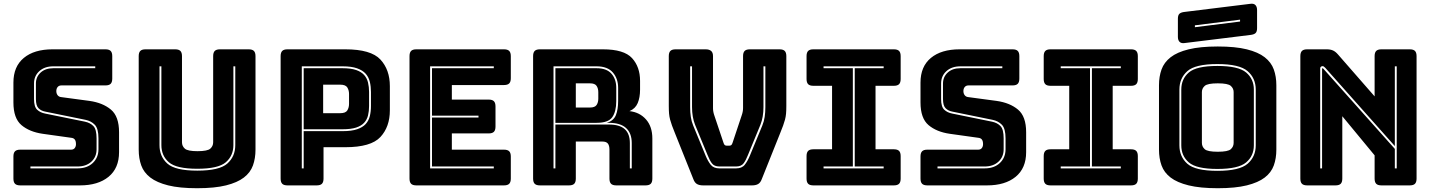

<svg xmlns="http://www.w3.org/2000/svg" viewBox="-20 -981 7585 1016"><path d="M403 0H87Q68 0 59.5 -8.5Q51 -17 51 -36V-153Q51 -172 59.5 -180.5Q68 -189 87 -189H356Q369 -189 375.5 -197.5Q382 -206 382 -218Q382 -235 375.5 -243Q369 -251 356 -252L206 -273Q136 -283 93.5 -319Q51 -355 51 -439V-544Q51 -629 106 -674.5Q161 -720 258 -720H538Q557 -720 565.5 -711.5Q574 -703 574 -684V-565Q574 -546 565.5 -537.5Q557 -529 538 -529H305Q292 -529 285 -520.5Q278 -512 278 -499Q278 -486 285 -477Q292 -468 305 -467L454 -447Q524 -437 567 -401Q610 -365 610 -281V-176Q610 -91 554.5 -45.5Q499 0 403 0ZM484 -630H262Q216 -630 188 -604.5Q160 -579 160 -539V-457Q160 -416 176.5 -400.5Q193 -385 219 -380L430 -337Q458 -331 474.5 -313.5Q491 -296 491 -249V-191Q491 -151 463.5 -125.5Q436 -100 390 -100H141V-90H390Q441 -90 471 -118.5Q501 -147 501 -191V-249Q501 -301 481.5 -321Q462 -341 432 -347L221 -390Q198 -394 184 -408Q170 -422 170 -457V-539Q170 -574 195 -597Q220 -620 262 -620H484Z M1332 -189Q1332 -143 1318.5 -105.5Q1305 -68 1270.5 -41.5Q1236 -15 1176 0Q1116 15 1023 15Q930 15 870 0Q810 -15 775.5 -41.5Q741 -68 727.5 -105.5Q714 -143 714 -189V-684Q714 -703 722.5 -711.5Q731 -720 750 -720H907Q926 -720 934.5 -711.5Q943 -703 943 -684V-228Q943 -208 958 -194.5Q973 -181 1025 -181Q1078 -181 1093 -194.5Q1108 -208 1108 -228V-684Q1108 -703 1116.5 -711.5Q1125 -720 1144 -720H1296Q1315 -720 1323.5 -711.5Q1332 -703 1332 -684ZM824 -630V-213Q824 -153 865.5 -115.5Q907 -78 1024 -78Q1141 -78 1183 -115.5Q1225 -153 1225 -213V-630H1215V-213Q1215 -157 1175 -122.5Q1135 -88 1024 -88Q913 -88 873.5 -122.5Q834 -157 834 -213V-630Z M1656 0H1501Q1482 0 1473.5 -8.5Q1465 -17 1465 -36V-684Q1465 -703 1473.5 -711.5Q1482 -720 1501 -720H1807Q1943 -720 1993 -666Q2043 -612 2043 -525V-397Q2043 -310 1993 -256Q1943 -202 1807 -202H1692V-36Q1692 -17 1683.5 -8.5Q1675 0 1656 0ZM1793 -287Q1840 -287 1869.5 -297Q1899 -307 1915 -324.5Q1931 -342 1937 -366.5Q1943 -391 1943 -420V-494Q1943 -523 1937 -548Q1931 -573 1915 -591Q1899 -609 1869.5 -619.5Q1840 -630 1793 -630H1577V-90H1587V-287ZM1587 -297V-620H1793Q1837 -620 1864.5 -610.5Q1892 -601 1907 -584Q1922 -567 1927.5 -544Q1933 -521 1933 -494V-420Q1933 -393 1927.5 -370.5Q1922 -348 1907 -331.5Q1892 -315 1864.5 -306Q1837 -297 1793 -297ZM1690 -533V-382H1780Q1809 -382 1818 -397Q1827 -412 1827 -431V-484Q1827 -503 1818 -518Q1809 -533 1780 -533Z M2647 0H2183Q2164 0 2155.5 -8.5Q2147 -17 2147 -36V-684Q2147 -703 2155.5 -711.5Q2164 -720 2183 -720H2647Q2666 -720 2674.5 -711.5Q2683 -703 2683 -684V-567Q2683 -548 2674.5 -539.5Q2666 -531 2647 -531H2371V-454H2566Q2585 -454 2593.5 -445.5Q2602 -437 2602 -418V-311Q2602 -292 2593.5 -283.5Q2585 -275 2566 -275H2371V-189H2647Q2666 -189 2674.5 -180.5Q2683 -172 2683 -153V-36Q2683 -17 2674.5 -8.5Q2666 0 2647 0ZM2593 -100H2266V-359H2512V-369H2266V-620H2593V-630H2256V-90H2593Z M3137 -620Q3190 -620 3215.5 -591Q3241 -562 3241 -516V-446Q3241 -391 3220 -361Q3199 -331 3137 -331H2919V-620ZM3027 -540V-412H3102Q3128 -412 3137 -425.5Q3146 -439 3146 -459V-493Q3146 -513 3137 -526.5Q3128 -540 3102 -540ZM2919 -90V-322H3202Q3259 -322 3286 -297.5Q3313 -273 3313 -224V-90H3323V-224Q3323 -276 3293 -303.5Q3263 -331 3202 -331H3191Q3227 -342 3239 -371.5Q3251 -401 3251 -447V-516Q3251 -565 3223 -597.5Q3195 -630 3137 -630H2909V-90ZM2991 0H2837Q2818 0 2809.5 -8.5Q2801 -17 2801 -36V-684Q2801 -703 2809.5 -711.5Q2818 -720 2837 -720H3170Q3282 -720 3324.5 -673.5Q3367 -627 3367 -553V-507Q3367 -465 3354.5 -435.5Q3342 -406 3311 -393Q3365 -387 3398.5 -349Q3432 -311 3432 -248V-36Q3432 -17 3423.5 -8.5Q3415 0 3396 0H3241Q3222 0 3213.5 -8.5Q3205 -17 3205 -36V-189Q3205 -211 3196.5 -221.5Q3188 -232 3167 -232H3027V-36Q3027 -17 3018.5 -8.5Q3010 0 2991 0Z M3960 0H3700Q3681 0 3668.5 -7Q3656 -14 3649 -33L3551 -278Q3542 -300 3536 -316.5Q3530 -333 3526 -348Q3522 -363 3520.5 -379.5Q3519 -396 3519 -420V-684Q3519 -703 3527.5 -711.5Q3536 -720 3555 -720H3714Q3733 -720 3743 -711.5Q3753 -703 3753 -684V-408Q3753 -398 3755 -388Q3757 -378 3761 -367L3808 -227Q3811 -217 3815 -213.5Q3819 -210 3827 -210H3838Q3846 -210 3850 -213.5Q3854 -217 3857 -227L3904 -368Q3908 -379 3910 -389Q3912 -399 3912 -409V-684Q3912 -703 3920.5 -711.5Q3929 -720 3948 -720H4105Q4124 -720 4132.5 -711.5Q4141 -703 4141 -684V-420Q4141 -396 4139.5 -379.5Q4138 -363 4134 -348Q4130 -333 4124 -316.5Q4118 -300 4109 -278L4011 -33Q4004 -14 3991.5 -7Q3979 0 3960 0ZM3632 -630V-414Q3632 -386 3635.5 -362.5Q3639 -339 3648 -317L3714 -157Q3726 -128 3741 -109Q3756 -90 3787 -90H3875Q3906 -90 3921 -109Q3936 -128 3948 -157L4014 -317Q4023 -339 4026.5 -362.5Q4030 -386 4030 -414V-630H4020V-414Q4020 -388 4016 -364.5Q4012 -341 4004 -321L3938 -161Q3928 -135 3915.5 -117.5Q3903 -100 3875 -100H3787Q3759 -100 3746.5 -117.5Q3734 -135 3724 -161L3658 -321Q3650 -341 3646 -364.5Q3642 -388 3642 -414V-630Z M4284 0Q4265 0 4256.5 -8.5Q4248 -17 4248 -36V-155Q4248 -174 4256.5 -182.5Q4265 -191 4284 -191H4383V-527H4284Q4265 -527 4256.5 -535.5Q4248 -544 4248 -563V-684Q4248 -703 4256.5 -711.5Q4265 -720 4284 -720H4710Q4729 -720 4737.5 -711.5Q4746 -703 4746 -684V-563Q4746 -544 4737.5 -535.5Q4729 -527 4710 -527H4613V-191H4710Q4729 -191 4737.5 -182.5Q4746 -174 4746 -155V-36Q4746 -17 4737.5 -8.5Q4729 0 4710 0ZM4656 -90V-100H4503V-620H4656V-630H4338V-620H4493V-100H4338V-90Z M5203 0H4887Q4868 0 4859.5 -8.5Q4851 -17 4851 -36V-153Q4851 -172 4859.5 -180.5Q4868 -189 4887 -189H5156Q5169 -189 5175.5 -197.5Q5182 -206 5182 -218Q5182 -235 5175.5 -243Q5169 -251 5156 -252L5006 -273Q4936 -283 4893.5 -319Q4851 -355 4851 -439V-544Q4851 -629 4906 -674.5Q4961 -720 5058 -720H5338Q5357 -720 5365.5 -711.5Q5374 -703 5374 -684V-565Q5374 -546 5365.5 -537.5Q5357 -529 5338 -529H5105Q5092 -529 5085 -520.5Q5078 -512 5078 -499Q5078 -486 5085 -477Q5092 -468 5105 -467L5254 -447Q5324 -437 5367 -401Q5410 -365 5410 -281V-176Q5410 -91 5354.5 -45.5Q5299 0 5203 0ZM5284 -630H5062Q5016 -630 4988 -604.5Q4960 -579 4960 -539V-457Q4960 -416 4976.5 -400.5Q4993 -385 5019 -380L5230 -337Q5258 -331 5274.5 -313.5Q5291 -296 5291 -249V-191Q5291 -151 5263.5 -125.5Q5236 -100 5190 -100H4941V-90H5190Q5241 -90 5271 -118.5Q5301 -147 5301 -191V-249Q5301 -301 5281.5 -321Q5262 -341 5232 -347L5021 -390Q4998 -394 4984 -408Q4970 -422 4970 -457V-539Q4970 -574 4995 -597Q5020 -620 5062 -620H5284Z M5539 0Q5520 0 5511.5 -8.5Q5503 -17 5503 -36V-155Q5503 -174 5511.5 -182.5Q5520 -191 5539 -191H5638V-527H5539Q5520 -527 5511.5 -535.5Q5503 -544 5503 -563V-684Q5503 -703 5511.5 -711.5Q5520 -720 5539 -720H5965Q5984 -720 5992.5 -711.5Q6001 -703 6001 -684V-563Q6001 -544 5992.5 -535.5Q5984 -527 5965 -527H5868V-191H5965Q5984 -191 5992.5 -182.5Q6001 -174 6001 -155V-36Q6001 -17 5992.5 -8.5Q5984 0 5965 0ZM5911 -90V-100H5758V-620H5911V-630H5593V-620H5748V-100H5593V-90Z M6734 -189Q6734 -143 6720.5 -105.5Q6707 -68 6672.5 -41.5Q6638 -15 6577.5 0Q6517 15 6424 15Q6331 15 6270 0Q6209 -15 6174.5 -41.5Q6140 -68 6126.5 -105.5Q6113 -143 6113 -189V-530Q6113 -576 6126.5 -613.5Q6140 -651 6174.5 -678Q6209 -705 6270 -720Q6331 -735 6424 -735Q6517 -735 6577.5 -720Q6638 -705 6672.5 -678Q6707 -651 6720.5 -613.5Q6734 -576 6734 -530ZM6625 -212V-507Q6625 -567 6582 -604.5Q6539 -642 6422 -642Q6305 -642 6263 -604.5Q6221 -567 6221 -507V-212Q6221 -152 6263 -114.5Q6305 -77 6422 -77Q6539 -77 6582 -114.5Q6625 -152 6625 -212ZM6231 -212V-507Q6231 -563 6271 -597.5Q6311 -632 6422 -632Q6533 -632 6574 -597.5Q6615 -563 6615 -507V-212Q6615 -156 6574 -121.5Q6533 -87 6422 -87Q6311 -87 6271 -121.5Q6231 -156 6231 -212ZM6340 -225Q6340 -205 6355 -191.5Q6370 -178 6424 -178Q6478 -178 6493 -191.5Q6508 -205 6508 -225V-494Q6508 -513 6493 -526.5Q6478 -540 6424 -540Q6370 -540 6355 -526.5Q6340 -513 6340 -494ZM6596 -796 6247 -753Q6230 -751 6221.5 -760Q6213 -769 6213 -786V-882Q6213 -901 6221.5 -908.5Q6230 -916 6249 -918L6598 -961Q6615 -963 6623.5 -954Q6632 -945 6632 -928V-832Q6632 -813 6623.5 -805.5Q6615 -798 6596 -796ZM6303 -847V-837L6542 -867V-877Z M6993 -622Q6988 -627 6985 -629Q6982 -631 6978 -631Q6974 -631 6970 -628Q6966 -625 6966 -619V-90H6976V-617Q6976 -618 6976.5 -619Q6977 -620 6978 -620Q6979 -620 6980.5 -619Q6982 -618 6983 -617L7361 -193V-90H7371V-630H7361V-208ZM7047 0H6897Q6878 0 6869.5 -8.5Q6861 -17 6861 -36V-684Q6861 -703 6869.5 -711.5Q6878 -720 6897 -720H7001Q7020 -720 7033.5 -714Q7047 -708 7060 -693L7254 -471V-684Q7254 -703 7262.5 -711.5Q7271 -720 7290 -720H7440Q7459 -720 7467.5 -711.5Q7476 -703 7476 -684V-36Q7476 -17 7467.5 -8.5Q7459 0 7440 0H7290Q7271 0 7262.5 -8.5Q7254 -17 7254 -36V-159L7083 -366V-36Q7083 -17 7074.5 -8.5Q7066 0 7047 0Z"/></svg>

Font: Bungee Inline
Style: Regular
Weight: 400
Designer: David Jonathan Ross
Foundry: David Jonathan Ross
Version: Version 1.001;PS 1.0;hotconv 1.0.72;makeotf.lib2.5.5900